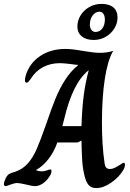

<svg xmlns="http://www.w3.org/2000/svg" viewBox="-72 -955 666 985"><path d="M360 -60Q352 -94 349.5 -135Q347 -176 346 -234L326 -224H222Q206 -177 177 -139.5Q148 -102 113 -83V-82Q127 -76 143 -76Q155 -76 169 -81Q183 -86 186 -86Q192 -86 192 -77Q192 -64 182 -50Q166 -25 146 -12.5Q126 0 107 0Q95 0 63 -8Q29 -16 17 -16Q2 -16 -18.5 -8Q-39 0 -43 0Q-47 0 -49.5 -3Q-52 -6 -52 -10Q-52 -21 -43 -40Q-34 -59 -22 -64Q-13 -69 7 -74Q46 -88 72 -118Q98 -148 117 -192Q136 -236 165 -319Q194 -404 214 -452.5Q234 -501 262 -545Q290 -589 329 -621V-622Q320 -622 294 -626Q252 -631 236 -631Q187 -631 148.5 -610.5Q110 -590 86 -551Q77 -539 73.5 -535Q70 -531 64 -531Q56 -531 56 -543Q56 -555 60 -567Q78 -629 132.5 -666.5Q187 -704 265 -704Q296 -704 352 -694Q410 -684 439 -684Q480 -684 508 -694V-693Q480 -644 465.5 -549Q451 -454 451 -325Q451 -210 464 -122Q466 -103 472.5 -95.5Q479 -88 492 -88Q504 -88 515.5 -93.5Q527 -99 543 -109Q558 -120 563 -120Q569 -120 569 -109Q569 -97 560 -82Q539 -46 498.5 -18Q458 10 422 10Q396 10 382 -6.5Q368 -23 360 -60ZM346 -308Q349 -399 357.5 -465Q366 -531 383 -594H382Q340 -560 309.5 -498Q279 -436 257 -343L248 -308ZM325 -819Q325 -849 341 -875.5Q357 -902 385.5 -918.5Q414 -935 449 -935Q488 -935 509.5 -917Q531 -899 531 -865Q531 -836 515 -809.5Q499 -783 471 -766.5Q443 -750 408 -750Q370 -750 347.5 -768.5Q325 -787 325 -819ZM466 -855Q466 -873 458.5 -884Q451 -895 439 -895Q418 -895 403.5 -876Q389 -857 389 -829Q389 -812 397 -801.5Q405 -791 418 -791Q439 -791 452.5 -808.5Q466 -826 466 -855Z"/></svg>

Font: Charm
Style: Bold
Weight: 700
Designer: Katatrad Aksorn Co.,Ltd.
Foundry: Cadson Demak Co.,Ltd.
Version: Version 1.001